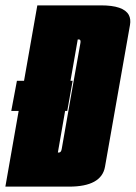

<svg xmlns="http://www.w3.org/2000/svg" viewBox="-38 -695 505 715"><path d="M4 -282 25 -394H51.5L101 -675H338Q422 -675 441.5 -639.5Q450 -624 446 -601.5Q433 -528 399.5 -338Q366 -148 353 -74Q340 0 219 0H-18L31.5 -282ZM177.5 -127H181.5Q189.5 -127 191.8 -140Q194 -153 226.5 -338Q259 -522 261.5 -535Q263 -544 259.5 -547Q258 -548 255.5 -548H251.5L224.5 -394H232.5L212.5 -282H204.5Z"/></svg>

Font: Anybody UltraCondensed Black
Style: Italic
Weight: 900
Width: 1
Italic angle: -10°
Designer: Tyler Finck
Foundry: Etcetera Type Company
Version: Version 1.010; ttfautohint (v1.8.3) -l 8 -r 50 -G 200 -x 14 